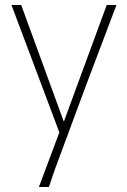

<svg xmlns="http://www.w3.org/2000/svg" viewBox="-20 -550 508 770"><path d="M176 200H136L218 -19L26 -530H65L236 -62L408 -530H447Q384 -365 323 -202Q262 -39 201 127Z"/></svg>

Font: Tanohe Sans ExtraLight
Style: Regular
Weight: 250
Designer: Village Type and Design LLC & Cristiano Sobral
Foundry: Cooper Hewitt Smithsonian Design Museum
Version: Version 1.00;September 29, 2021;FontCreator 13.0.0.2655 64-b